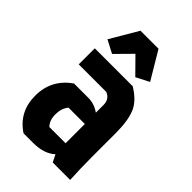

<svg xmlns="http://www.w3.org/2000/svg" viewBox="-215 -803 888 888"><g transform="rotate(45 229.0 -359.0)"><path d="M284 -231H177Q156 -205 156 -166Q156 -127 178 -105H284ZM69 -511H317Q377 -475 396 -428.5Q415 -382 415 -302V-152Q415 -69 419 0H305L287 -36Q248 0 177 0H114Q29 -56 29 -161.5Q29 -267 116 -328H210Q249 -328 283 -304V-354Q283 -393 249 -406H69ZM161 -718H279L360 -582L296 -549L220 -626L144 -549L81 -582Z"/></g></svg>

Font: Jockey One
Style: Regular
Weight: 400
Designer: TypeTogether
Foundry: TypeTogether
Version: Version 1.002